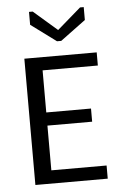

<svg xmlns="http://www.w3.org/2000/svg" viewBox="-50 -691 454 727"><g transform="rotate(-5 177.5 -327.5)"><path d="M184 -535 88 -606V-655H102L192 -577L282 -655H296V-606L200 -535ZM55 0V-480H330V-430H120V-270H290V-220H120V-50H330V0Z"/></g></svg>

Font: Glametrix
Style: Regular
Weight: 500
Designer: gluk
Foundry: gluk
Version: Version 0.40